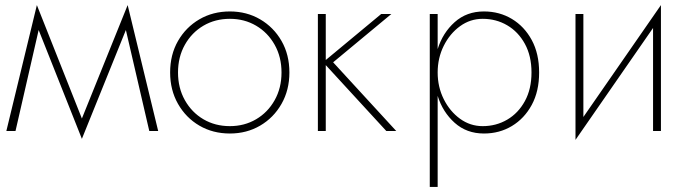

<svg xmlns="http://www.w3.org/2000/svg" viewBox="-20 -515 2699 755"><path d="M5 0 125 -495 302 -49 482 -495 602 0H567L475 -397L302 31L132 -397L41 0Z M649 -230Q649 -300 680 -354Q711 -408 764 -439Q817 -470 884 -470Q950 -470 1003 -439Q1056 -408 1087 -354Q1118 -300 1118 -230Q1118 -161 1087 -106.5Q1056 -52 1003 -21Q950 10 884 10Q817 10 764 -21Q711 -52 680 -106.5Q649 -161 649 -230ZM680 -230Q680 -169 707 -121Q734 -73 780 -46Q826 -19 884 -19Q941 -19 987 -46Q1033 -73 1060 -121Q1087 -169 1087 -230Q1087 -291 1060 -339Q1033 -387 987 -414Q941 -441 884 -441Q826 -441 780 -414Q734 -387 707 -339Q680 -291 680 -230Z M1230 -460H1261V-279L1479 -460H1519L1290 -270L1538 0H1499L1261 -259V0H1230Z M1701 220H1670V-460H1701V-322Q1721 -386 1768 -428Q1815 -470 1883 -470Q1944 -470 1993 -440.5Q2042 -411 2071 -357.5Q2100 -304 2100 -230Q2100 -156 2071 -102.5Q2042 -49 1993 -19.5Q1944 10 1883 10Q1815 10 1768 -32Q1721 -74 1701 -138ZM2070 -230Q2070 -295 2044 -342.5Q2018 -390 1974.5 -415.5Q1931 -441 1878 -441Q1829 -441 1789 -412Q1749 -383 1725 -335Q1701 -287 1701 -230Q1701 -173 1725 -125Q1749 -77 1789 -48Q1829 -19 1878 -19Q1931 -19 1974.5 -44.5Q2018 -70 2044 -117.5Q2070 -165 2070 -230Z M2274 -460V-55L2579 -495V0H2548V-405L2243 35V-460Z"/></svg>

Font: Jost* Thin
Style: Regular
Weight: 200
Version: Version 3.7